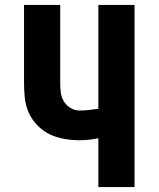

<svg xmlns="http://www.w3.org/2000/svg" viewBox="-20 -755 640 775"><path d="M377 0V-197Q358 -193 338.5 -191Q319 -189 300 -189Q269 -189 238 -194.5Q207 -200 179.5 -213.5Q152 -227 130 -250Q108 -273 95.5 -301.5Q83 -330 80 -361Q77 -392 77 -423V-735H223V-423Q223 -404 225 -384.5Q227 -365 236.5 -348Q246 -331 263.5 -320Q281 -309 300 -309Q319 -309 338.5 -311Q358 -313 377 -316V-735H523V0Z"/></svg>

Font: Iosevka Aile Heavy
Style: Regular
Weight: 900
Designer: Belleve Invis
Foundry: Belleve Invis
Version: Version 31.1.0; ttfautohint (v1.8.4)